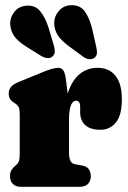

<svg xmlns="http://www.w3.org/2000/svg" viewBox="-20 -719 492 739"><path d="M226 -243Q226 -318 242.8 -365.5Q259.5 -413 288.5 -435.5Q317.5 -458 355 -458Q399.5 -458 424.2 -427.8Q449 -397.5 449 -336.5Q449 -276 426.2 -247.8Q403.5 -219.5 366.5 -219.5Q327.5 -219.5 308 -237.5Q288.5 -255.5 288.5 -287V-307.5Q288.5 -320 284.5 -325.8Q280.5 -331.5 272.5 -331.5Q264.5 -331.5 258.2 -323.2Q252 -315 248.8 -298.5Q245.5 -282 245.5 -257ZM234 -410.5 245.5 -321V-133Q245.5 -111 251 -100Q256.5 -89 269.5 -86.5L296 -82Q313.5 -79 321.5 -67.8Q329.5 -56.5 329.5 -40.5Q329.5 -22.5 318.5 -11.2Q307.5 0 286.5 0H60Q41 0 29.8 -10.8Q18.5 -21.5 18.5 -40.5Q18.5 -55 24 -64.2Q29.5 -73.5 40 -82L45 -86.5Q50.5 -91.5 53.2 -100Q56 -108.5 56 -133V-278.5Q56 -298 52.2 -306Q48.5 -314 40 -319.5L35.5 -322.5Q23.5 -330.5 18.5 -338.5Q13.5 -346.5 13.5 -359Q13.5 -373.5 22.2 -384.2Q31 -395 52 -403.5L146 -442Q166.5 -450.5 180.8 -454.2Q195 -458 204 -458Q216.5 -458 223.5 -448.5Q230.5 -439 234 -410.5ZM166.5 -613.5 186.5 -546.5Q190.5 -533 191 -522Q191.5 -511 183 -502.5Q175 -494.5 163 -495.5Q151 -496.5 139.5 -503L82.5 -538.5Q50.5 -559 36.2 -577.8Q22 -596.5 19.5 -623Q17.5 -649.5 34.2 -672Q51 -694.5 80.5 -697Q115 -700 134.5 -676.2Q154 -652.5 166.5 -613.5ZM334.5 -609 350 -540.5Q353.5 -527 353.2 -515.8Q353 -504.5 344 -497Q335.5 -490 323.2 -491.2Q311 -492.5 300.5 -500.5L246 -540.5Q215.5 -563 202.5 -583.2Q189.5 -603.5 188.5 -629.5Q188.5 -656 206.8 -677.2Q225 -698.5 255 -699Q289.5 -699.5 307 -674.2Q324.5 -649 334.5 -609Z"/></svg>

Font: Fraunces 144pt S100 Black
Style: Regular
Weight: 900
Version: Version 1.000